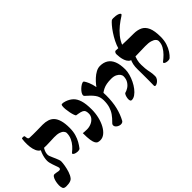

<svg xmlns="http://www.w3.org/2000/svg" viewBox="-113 -1505 2232 2232"><g transform="rotate(-45 1003.0 -389.0)"><path d="M437 -95Q429 -84 408.5 -82.5Q388 -81 367 -86.5Q346 -92 337 -102Q328 -112 344 -124Q370 -144 396.5 -173.5Q423 -203 441 -241.5Q459 -280 459 -324Q459 -342 444.5 -358.5Q430 -375 399.5 -385Q369 -395 320 -394Q289 -393 256.5 -391.5Q224 -390 191.5 -389.5Q159 -389 128 -391Q97 -393 78 -416.5Q59 -440 49.5 -477.5Q40 -515 39 -559Q38 -603 44 -646Q45 -650 55.5 -651.5Q66 -653 76.5 -650.5Q87 -648 87 -640Q88 -618 93 -605.5Q98 -593 114 -592Q140 -591 167 -590.5Q194 -590 231.5 -590.5Q269 -591 328 -592Q373 -592 409.5 -580.5Q446 -569 471.5 -541.5Q497 -514 511 -465.5Q525 -417 525 -343Q525 -284 511.5 -238Q498 -192 478 -157Q458 -122 437 -95ZM19 110Q-18 110 -27 91Q-36 72 -36 40Q-36 30 -33.5 9.5Q-31 -11 -24.5 -33.5Q-18 -56 -7 -72Q4 -88 20 -88Q32 -88 47.5 -84.5Q63 -81 77.5 -79Q92 -77 101.5 -81.5Q111 -86 111 -102Q111 -107 106.5 -119.5Q102 -132 96 -149Q90 -166 83.5 -185Q77 -204 72.5 -223Q68 -242 68 -259Q68 -284 74 -312.5Q80 -341 91.5 -370Q103 -399 119 -423L171 -424Q154 -398 143 -378.5Q132 -359 127 -341Q122 -323 122 -303Q122 -293 128 -277Q134 -261 142.5 -242Q151 -223 159.5 -203.5Q168 -184 174 -166.5Q180 -149 180 -137Q180 -112 173 -71Q166 -30 152.5 11.5Q139 53 117 80Q107 92 91.5 98.5Q76 105 57.5 107.5Q39 110 19 110Z M713 -388 683 -393Q676 -394 668 -416Q660 -438 653.5 -469Q647 -500 644 -531Q641 -562 644 -583Q647 -604 659 -604Q670 -604 681.5 -602.5Q693 -601 710 -595Q757 -579 790 -548.5Q823 -518 840.5 -462Q858 -406 858 -313Q858 -251 844 -192.5Q830 -134 805 -88Q780 -42 747 -15.5Q714 11 676 11Q658 11 642 6.5Q626 2 614 -17Q602 -36 595.5 -77.5Q589 -119 589 -192Q603 -191 616.5 -189.5Q630 -188 654 -188Q691 -188 724 -202Q757 -216 778.5 -242Q800 -268 800 -303Q800 -331 793.5 -347Q787 -363 768.5 -372.5Q750 -382 713 -388Z M1265 -61Q1252 -61 1247 -71Q1242 -81 1242 -96Q1242 -112 1246.5 -130Q1251 -148 1258 -160.5Q1265 -173 1270 -174Q1295 -180 1323 -197.5Q1351 -215 1371.5 -247Q1392 -279 1392 -326Q1392 -342 1378.5 -360.5Q1365 -379 1338 -392.5Q1311 -406 1268 -406Q1226 -406 1193.5 -400Q1161 -394 1135.5 -381.5Q1110 -369 1086 -351Q1077 -343 1068 -350Q1059 -357 1052.5 -370.5Q1046 -384 1046 -394Q1046 -404 1059.5 -428Q1073 -452 1097 -482Q1121 -512 1151.5 -540Q1182 -568 1215.5 -586Q1249 -604 1283 -604Q1339 -604 1379.5 -579Q1420 -554 1441.5 -501.5Q1463 -449 1463 -365Q1463 -330 1451.5 -288.5Q1440 -247 1420.5 -207Q1401 -167 1375.5 -134Q1350 -101 1321.5 -81Q1293 -61 1265 -61ZM1014 31Q1004 46 986 49Q968 52 949 45Q930 38 916.5 25Q903 12 902 -5Q901 -22 920 -39Q956 -74 981 -109.5Q1006 -145 1019 -188Q1032 -231 1032 -288Q1032 -349 1000 -392Q968 -435 912 -482Q898 -493 903 -512Q908 -531 924.5 -551Q941 -571 961.5 -587Q982 -603 999.5 -609Q1017 -615 1024 -605Q1037 -588 1053 -551Q1069 -514 1080.5 -454.5Q1092 -395 1092 -309Q1092 -203 1072 -120.5Q1052 -38 1014 31Z M1919 -95Q1910 -87 1891 -86Q1872 -85 1854.5 -90Q1837 -95 1831 -104Q1825 -113 1841 -124Q1867 -144 1897 -173.5Q1927 -203 1949 -241.5Q1971 -280 1971 -324Q1971 -342 1955 -358.5Q1939 -375 1905 -385Q1871 -395 1817 -394Q1790 -394 1752 -392.5Q1714 -391 1675 -390.5Q1636 -390 1605 -391Q1578 -393 1560 -411Q1542 -429 1532 -456.5Q1522 -484 1518 -513Q1514 -542 1514 -564Q1514 -581 1522.5 -591.5Q1531 -602 1538 -601Q1575 -598 1626 -596Q1677 -594 1730 -593Q1783 -592 1825 -592Q1885 -592 1929.5 -571Q1974 -550 1998 -496Q2022 -442 2022 -343Q2022 -284 2006.5 -236Q1991 -188 1967.5 -152.5Q1944 -117 1919 -95ZM1580 16Q1574 17 1569 13Q1564 9 1564 0Q1564 -22 1564.5 -39.5Q1565 -57 1565 -76Q1565 -95 1565 -119.5Q1565 -144 1565 -179Q1565 -214 1564 -264Q1563 -308 1570.5 -344.5Q1578 -381 1597 -415L1664 -416Q1647 -380 1638.5 -345.5Q1630 -311 1631 -273Q1632 -237 1634 -213Q1636 -189 1639.5 -172Q1643 -155 1646 -140Q1649 -125 1651 -107.5Q1653 -90 1653 -65Q1653 -45 1640.5 -26.5Q1628 -8 1611 3.5Q1594 15 1580 16ZM1635 -585 1576 -589Q1589 -637 1612.5 -683.5Q1636 -730 1663 -770.5Q1690 -811 1715 -840Q1740 -869 1755 -881Q1763 -887 1782.5 -887.5Q1802 -888 1824 -885Q1846 -882 1863 -875Q1880 -868 1884 -858.5Q1888 -849 1869 -837Q1825 -810 1779 -773Q1733 -736 1695 -689.5Q1657 -643 1635 -585Z"/></g></svg>

Font: Noto Rashi Hebrew Black
Style: Regular
Weight: 900
Version: Version 1.006